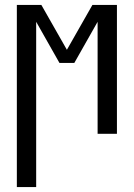

<svg xmlns="http://www.w3.org/2000/svg" viewBox="-20 -540 540 775"><path d="M48 215V-520H147L250 -339L353 -520H452V0H374V-452L280 -286H220L126 -452V215Z"/></svg>

Font: Iosevka NFM
Style: Regular
Weight: 400
Monospace: yes
Designer: Belleve Invis
Foundry: Belleve Invis
Version: Version 29.0.4; ttfautohint (v1.8.4);Nerd Fonts 3.3.0